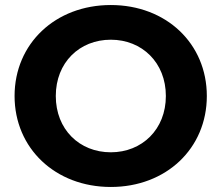

<svg xmlns="http://www.w3.org/2000/svg" viewBox="-20 -732 882 764"><path d="M421 12C641 12 803 -141 803 -350C803 -559 641 -712 421 -712C200 -712 38 -558 38 -350C38 -142 200 12 421 12ZM421 -126C296 -126 202 -217 202 -350C202 -483 296 -574 421 -574C545 -574 640 -483 640 -350C640 -217 545 -126 421 -126Z"/></svg>

Font: AWKNG-Font
Style: Bold
Weight: 700
Designer: Awakening Church
Foundry: Awakening Church
Version: Version 1.700;PS 001.700;hotconv 1.0.88;makeotf.lib2.5.64775